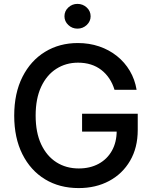

<svg xmlns="http://www.w3.org/2000/svg" viewBox="-20 -959 786 989"><path d="M385.3 9.8Q286.6 9.8 211.9 -35.6Q137.2 -81.1 95.2 -165Q53.2 -249 53.2 -363.3Q53.2 -479 95.7 -563Q138.2 -647 212.2 -692.1Q286.1 -737.3 380.9 -737.3Q439.5 -737.3 490.7 -720Q542 -702.6 582.3 -670.4Q622.6 -638.2 648.7 -594Q674.8 -549.8 683.6 -496.6H569.8Q560.1 -528.8 543 -554.4Q525.9 -580.1 502 -598.6Q478 -617.2 448 -626.7Q418 -636.2 381.8 -636.2Q319.8 -636.2 270.3 -604.7Q220.7 -573.2 192.1 -512.2Q163.6 -451.2 163.6 -363.8Q163.6 -276.4 192.1 -215.6Q220.7 -154.8 270.8 -123Q320.8 -91.3 385.7 -91.3Q443.8 -91.3 488 -115.2Q532.2 -139.2 556.6 -182.9Q581.1 -226.6 581.1 -286.1L610.4 -281.2H402.8V-373H689.5V-289.6Q689.5 -198.2 650.1 -130.9Q610.8 -63.5 542.2 -26.9Q473.6 9.8 385.3 9.8ZM378.9 -811.5Q351.6 -811.5 331.8 -830.3Q312 -849.1 312 -875Q312 -901.9 331.8 -920.4Q351.6 -939 378.9 -939Q406.7 -939 426.8 -920.4Q446.8 -901.9 446.8 -875Q446.8 -849.1 426.8 -830.3Q406.7 -811.5 378.9 -811.5Z"/></svg>

Font: Inter 16pt Medium
Style: Regular
Weight: 500
Version: Version 4.001;git-66647c0bb